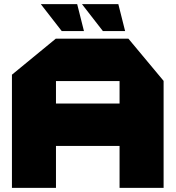

<svg xmlns="http://www.w3.org/2000/svg" viewBox="-20 -913 853 933"><path d="M38 0V-550L251 -725H252V0ZM252 -204V-410H561V-204ZM561 0V-519H775V0ZM252 -519V-725H604L775 -520V-519ZM480 -762 379 -892V-893H555L588 -762ZM280 -762 179 -892V-893H355L388 -762Z"/></svg>

Font: Foldit ExtraBold
Style: Regular
Weight: 800
Version: Version 1.003